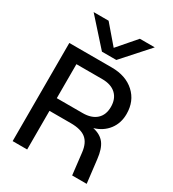

<svg xmlns="http://www.w3.org/2000/svg" viewBox="-207 -987 994 1101"><g transform="rotate(30 290.5 -436.5)"><path d="M334 -700.2H238.8L84 -873H183.1L286.1 -752.9L390.1 -873H488.8ZM289.1 -255.9H147.9V0H51.8V-649.9H333Q426.3 -649.9 483.2 -598.1Q540 -546.4 540 -460.9Q540 -400.4 506.6 -356.7Q473.1 -313 415 -295.9Q466.3 -284.7 491.5 -251.5Q516.6 -218.3 523.9 -152.8L542 0H445.8L429.2 -143.1Q422.4 -202.6 389.6 -229.2Q356.9 -255.9 289.1 -255.9ZM318.8 -564.9H147.9V-339.8H318.8Q377.4 -339.8 409.7 -369.1Q441.9 -398.4 441.9 -451.2Q441.9 -504.9 409.7 -534.9Q377.4 -564.9 318.8 -564.9Z"/></g></svg>

Font: Overused Grotesk Medium
Style: Regular
Weight: 500
Version: Version 0.002